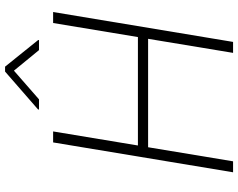

<svg xmlns="http://www.w3.org/2000/svg" viewBox="-113 -849 962 776"><g transform="rotate(-90 368.0 -461.0)"><path d="M59.7 0 180.4 -727.3H224.8L168 -384.6H606.2L663 -727.3H707.4L586.6 0H542.3L599.1 -343.4H160.9L104 0ZM354.5 -784.4 470.4 -885.7 553.4 -784.4H594.2L594 -788L486.6 -921.5H466.7L313.4 -788L313.7 -784.4Z"/></g></svg>

Font: Inter UI Extra Light
Style: Italic
Weight: 200
Italic angle: -9.39999°
Designer: Rasmus Andersson
Foundry: rsms
Version: 3.2;8d6f07862